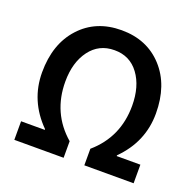

<svg xmlns="http://www.w3.org/2000/svg" viewBox="-119 -790 932 915"><g transform="rotate(20 347.5 -333.0)"><path d="M44.9 0V-94.2H165V-98.1Q59.1 -204.1 59.1 -348.1Q59.1 -492.2 138.7 -579.1Q218.3 -666 347.7 -666Q477.1 -666 556.6 -579.1Q636.2 -492.2 636.2 -348.1Q636.2 -204.1 529.8 -98.1V-94.2H649.9V0H399.9V-84Q517.1 -185.1 517.1 -344.2Q517.1 -442.4 471.7 -503.9Q426.3 -565.4 348.1 -564.9Q270 -564.9 224.1 -503.4Q178.2 -441.9 178.2 -344.2Q178.2 -185.1 294.9 -84V0Z"/></g></svg>

Font: SourceSansPro-Semibold
Style: Regular
Weight: 600
Designer: Paul D. Hunt
Foundry: Adobe Systems Incorporated
Version: Version 2.020;PS 2.0;hotconv 1.0.86;makeotf.lib2.5.63406